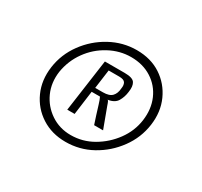

<svg xmlns="http://www.w3.org/2000/svg" viewBox="-79 -695 548 520"><g transform="rotate(30 195.0 -435.0)"><path d="M173 -279Q130 -279 97.5 -300Q65 -321 49 -356.5Q33 -392 39 -435Q45 -478 71 -513.5Q97 -549 135.5 -570Q174 -591 217 -591Q261 -591 293 -570Q325 -549 341 -513.5Q357 -478 351 -435Q345 -392 319 -356.5Q293 -321 255 -300Q217 -279 173 -279ZM176 -302Q213 -302 245 -320.5Q277 -339 299 -369Q321 -399 326 -435Q331 -472 318 -502Q305 -532 277.5 -549.5Q250 -567 213 -567Q178 -567 145.5 -549.5Q113 -532 91.5 -502Q70 -472 64 -435Q59 -399 72.5 -369Q86 -339 113.5 -320.5Q141 -302 176 -302ZM134 -357 157 -521H219Q244 -521 250.5 -511Q257 -501 254 -482Q252 -465 244 -451.5Q236 -438 215 -435Q218 -434 220 -427.5Q222 -421 223 -419L246 -357H218Q214 -369 209.5 -383Q205 -397 201 -410.5Q197 -424 193 -432H167L157 -357ZM170 -446H194Q214 -446 222.5 -455Q231 -464 232 -480Q234 -491 230 -498Q226 -505 211 -505H178Z"/></g></svg>

Font: Alumni Sans Thin SemiBold
Style: Italic
Weight: 600
Italic angle: -8°
Version: Version 1.016